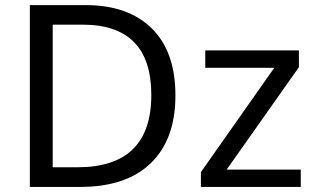

<svg xmlns="http://www.w3.org/2000/svg" viewBox="-20 -734 1240 754"><path d="M574.2 -360.8Q574.2 -637.2 304.2 -637.2H187V-77.1H284.2Q574.2 -77.1 574.2 -360.8ZM295.9 0H97.2V-713.9H316.9Q483.4 -713.9 576.2 -622.3Q668.9 -530.8 668.9 -358.9Q668.9 -187 572.5 -93.5Q476.1 0 295.9 0ZM1161.1 0H769V-58.1L1057.1 -467.8H786.1V-536.1H1153.8V-470.2L870.1 -67.9H1161.1Z"/></svg>

Font: NotoSans
Style: Regular
Weight: 400
Designer: Monotype Design team
Foundry: Monotype Imaging Inc.
Version: Version 1.04